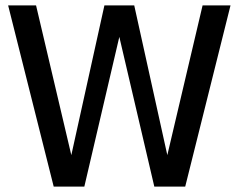

<svg xmlns="http://www.w3.org/2000/svg" viewBox="-20 -688 880 708"><path d="M178 0 10 -668H113L243 -116L365 -668H475L597 -116L727 -668H830L663 0H549L420 -552L291 0Z"/></svg>

Font: Atkinson Hyperlegible
Style: Regular
Weight: 400
Designer: Elliott Scott, Megan Eiswerth, Linus Boman, Theodore Petrosky
Foundry: Braille Institute
Version: Version 1.006; ttfautohint (v1.8.3)